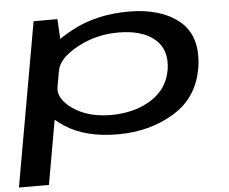

<svg xmlns="http://www.w3.org/2000/svg" viewBox="-71 -656 1124 943"><g transform="rotate(-5 491.0 -185.0)"><path d="M-15.5 222.5H132.5L252 -455L245 -585H127.5ZM493 4.5Q650.5 4.5 771.2 -69.5Q892 -143.5 914.5 -294Q935 -444 844.5 -517.8Q754 -591.5 596.5 -591.5Q436 -591.5 314 -525.5Q192 -459.5 184.5 -413.5L231 -333.5Q240.5 -391.5 333 -442.5Q425.5 -493.5 536.5 -493.5Q654 -493.5 715.5 -441.2Q777 -389 763 -293Q748 -197 665.2 -145Q582.5 -93 466.5 -93Q354.5 -93 280.2 -144.2Q206 -195.5 216.5 -254L142.5 -173Q133 -127 232.8 -61.2Q332.5 4.5 493 4.5Z"/></g></svg>

Font: Anybody ExtraExpanded Medium
Style: Italic
Weight: 500
Width: 8
Italic angle: -10°
Version: Version 1.113;gftools[0.9.25]